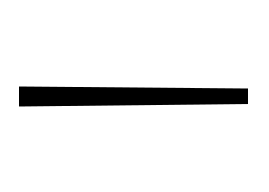

<svg xmlns="http://www.w3.org/2000/svg" viewBox="-58 -646 269 192"><g transform="rotate(-90 76.0 -549.5)"><path d="M86 -664.5 84 -435.5H68.5L66 -664.5Z"/></g></svg>

Font: Anek Devanagari Medium Thin
Style: Regular
Weight: 250
Version: Version 1.003